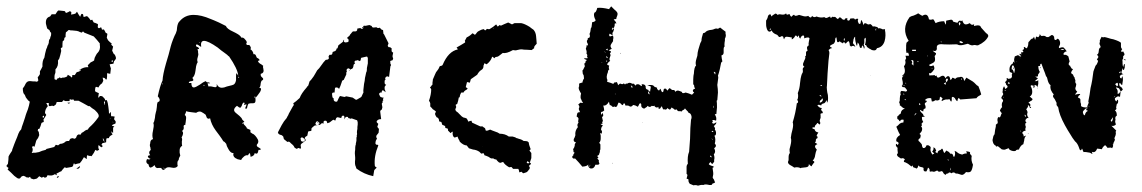

<svg xmlns="http://www.w3.org/2000/svg" viewBox="-20 -545 3606 606"><path d="M0 -21 2 -24 5 -28Q5 -29 5.5 -32Q6 -35 6.5 -40.5Q7 -46 7 -51L9 -55L12 -60L18 -69L19 -74L21 -79L25 -90L29 -100L34 -112Q36 -117 38 -123Q41 -131 47 -137Q48 -143 53 -156L56 -165L59 -174L61 -181L63 -187Q63 -188 68 -200Q72 -212 74 -224L69 -228L65 -233Q61 -237 59 -244Q59 -245 58 -246Q52 -250 52 -266L57 -273L61 -281Q66 -290 76 -289L85 -288H91L97 -287L99 -289L101 -291L100 -296L99 -301L103 -306L106 -311V-320L110 -327L114 -335Q113 -353 120 -363Q122 -376 126 -390L128 -394L129 -397Q129 -400 132 -404L134 -410Q134 -420 138 -423L139 -428L141 -433Q142 -439 141 -443H139Q138 -446 136 -450L133 -452L129 -455L127 -462L125 -470Q123 -489 138 -493L141 -497L143 -500H155Q162 -512 165 -512L175 -511L184 -510L186 -508L188 -504Q195 -506 201 -510L203 -508L205 -507V-503L204 -499Q213 -500 218 -502Q221 -505 223 -508Q225 -504 228.5 -498.5Q232 -493 233 -492L235 -497L237 -501H240L242 -500L243 -496V-493Q245 -491 246 -492H248Q249 -493 251 -493.5Q253 -494 255 -494L261 -488L266 -481L268 -482Q270 -482 271 -483L273 -479L276 -474Q277 -474 281 -472.5Q285 -471 289 -469V-463Q287 -458 292 -456Q294 -456 295 -457L297 -458L299 -459Q300 -458 302 -451Q303 -452 308 -452L311 -447L314 -441L317 -440L319 -438L318 -432L317 -426L319 -422L321 -418L326 -413L333 -407Q331 -405 331 -404L334 -401L337 -398Q335 -388 334 -385Q336 -380 339 -375Q341 -373 342 -373Q348 -362 345 -358L343 -356L342 -354L340 -352L339 -348L338 -344L332 -343L326 -342L328 -335L330 -329Q330 -328 328 -312L323 -313L318 -314V-304L317 -295Q315 -293 313 -295L312 -297L311 -298Q310 -298 309 -299Q306 -300 304 -300L305 -295L306 -290L304 -286L302 -282Q294 -277 291 -269L287 -270L283 -271Q280 -270 280 -257Q284 -254 292 -251L291 -245L290 -238L292 -237L294 -240L295 -242H299L303 -241L306 -238L309 -235Q312 -232 312 -228L314 -229H317Q321 -220 322 -208Q324 -194 324 -187Q326 -186 328 -189V-191H330Q330 -181 331 -178H336L342 -177L340 -169L342 -166L345 -162V-156L342 -154L339 -153Q335 -152 333 -148L337 -147L341 -146L337 -142V-125L331 -131L332 -128V-125L334 -123L335 -120L331 -118L328 -116Q324 -113 324 -109H320L316 -108Q315 -105 315 -96L303 -93Q302 -90 300 -88Q304 -84 305 -84L302 -82L300 -80L296 -83L294 -85L291 -87Q289 -77 293 -73Q290 -70 286 -69Q284 -71 281 -72Q278 -64 269 -52L265 -53H262Q261 -52 259 -54L257 -55L256 -56Q256 -55 255 -53Q254 -52 254 -51V-43L249 -46L245 -49Q237 -35 232 -30Q221 -28 216 -26L215 -28L214 -30L213 -29Q212 -28 212 -27L211 -23Q210 -19 206 -18Q202 -17 189 -15Q188 -15 187 -16Q186 -16 184 -17Q178 -11 173 -4Q170 -4 166 -1L162 1L158 3L159 5V8L156 6L152 5Q146 11 130 8L127 14Q126 14 124 15L122 16Q119 15 117 13L115 14L112 16L109 14Q106 13 104 11L100 15Q99 16 97 18L95 19L91 20L86 21L77 18L76 15L75 13L69 16L67 15H64Q63 15 62 16Q63 15 64 15Q62 13 55 10Q52 10 48 12L43 18Q38 20 33 16L29 13L25 10L15 0L4 -10L6 -13L7 -15L4 -17Q2 -19 0 -21ZM80 -62 86 -63H92L103 -65L108 -67L113 -69Q121 -71 124 -72L126 -74L127 -75Q140 -78 151 -81L154 -85L156 -88Q158 -88 161 -87Q162 -86 163 -86L167 -89L170 -91Q180 -91 188 -99L193 -100H198L200 -104L202 -107L205 -108L208 -109L216 -107Q218 -108 220 -110L222 -115Q223 -119 229 -121Q231 -121 233 -119L239 -127H241L245 -130L249 -133L253 -135L257 -136Q259 -138 260 -141Q262 -142 262 -143Q277 -156 289 -173Q293 -177 291 -183Q288 -190 279 -198L270 -204L263 -210H259L243 -219L228 -227H214L212 -231H209L207 -230Q201 -232 200 -232V-229L199 -226H186Q183 -227 181 -229L178 -226L177 -225Q176 -224 176 -223H159Q157 -216 156 -215L152 -212L149 -210Q146 -212 142 -211L138 -210Q135 -210 134 -211V-220H126L129 -214L130 -212L131 -210Q122 -200 122 -188Q125 -185 126 -182L117 -167L118 -164V-160L115 -159L111 -157L108 -147L104 -138H100V-136L99 -133Q101 -132 103 -126V-122L104 -119Q101 -109 96 -104L94 -100L93 -96L91 -89L89 -82Q87 -82 85 -84Q84 -84 83 -83Q82 -82 81 -81Q86 -72 80 -62ZM152 -304V-295L155 -294L157 -292L160 -295L162 -298H165L168 -301L170 -300L172 -298L177 -300H182Q190 -302 192 -304L193 -307L194 -309L201 -305L207 -300L208 -304V-308H216L222 -317L225 -318L229 -319Q234 -321 235 -324L234 -325H232Q245 -334 259 -333L257 -339L262 -344L266 -348L272 -351L277 -354L278 -359L279 -363L283 -371Q284 -373 286 -376Q288 -378 288 -378Q298 -388 295 -404V-408Q292 -412 285.5 -419.5Q279 -427 276 -430L246 -442L244 -444L242 -446L238 -442L232 -444L228 -446Q222 -448 218 -448L208 -449H203L200 -450H196L192 -446L188 -443L187 -435V-428Q186 -428 185 -427Q184 -426 183 -425V-422L182 -418Q181 -417 178 -415Q177 -410 177 -396Q173 -394 172 -393Q172 -389 173 -387V-383Q171 -373 167 -360L165 -357L163 -354Q165 -336 155 -326V-319Q155 -314 154 -313Q152 -309 152 -304ZM221 -13 227 -17 232 -21V-17L228 -13Q225 -12 221 -13ZM310 -217 309 -216 311 -214Q312 -221 311 -227L308 -221L309 -219ZM310 -97Q309 -103 305 -109Q303 -104 310 -97ZM116 -173Q121 -176 118 -180Q112 -178 116 -173ZM159 16 161 13 163 10 166 13Q162 17 159 16ZM193 -221H202Q196 -215 193 -221ZM336 -349V-355Q333 -354 331 -352Q332 -351 336 -349ZM339 -158Q337 -159 335 -161Q335 -159 339 -158ZM231 -325H232Q232 -322 229 -324ZM328 -171 326 -169Q330 -169 328 -171ZM182 -21Z M444 -43Q452 -40 455 -44Q449 -45 447 -50Q446 -52 448 -53.5Q450 -55 454 -55Q447 -65 456 -72Q455 -74 455 -77Q455 -80 454 -81Q452 -87 454 -92Q454 -104 463 -106Q459 -116 463 -133L465 -145Q466 -151 464 -157Q467 -160 469 -173L470 -182L472 -191Q474 -197 474 -200L475 -207Q475 -217 478 -223Q485 -224 484 -231L482 -236L478 -241Q485 -274 493 -291Q494 -310 504 -345L512 -372L519 -399L522 -409L526 -420Q531 -433 535 -440L538 -449L539 -459Q541 -473 547 -478Q564 -498 591 -498Q615 -498 645 -485L655 -481Q665 -477 671 -474L683 -468L693 -463Q696 -454 716 -445L724 -441L731 -437Q739 -432 742 -426Q748 -428 754 -420Q762 -412 757 -407Q758 -403 761 -403H767L769 -400L771 -397Q773 -392 770 -390Q779 -384 780 -374Q786 -375 788 -369L790 -364L793 -361V-362L797 -359L800 -355L797 -354L794 -352Q796 -347 801 -344L806 -341L811 -337Q809 -334 811 -329L812 -322Q812 -314 803 -312Q802 -308 804 -304L806 -302L808 -300Q813 -296 809 -292Q805 -292 803 -283L802 -275Q801 -270 798 -268Q808 -268 801 -255Q799 -252 793 -244L789 -239L786 -236Q788 -222 783 -220Q782 -219 775 -219H771L765 -218Q763 -217 761 -210L760 -205Q759 -204 757 -201Q753 -202 755 -207L757 -211L758 -216Q750 -213 750 -214L751 -216L752 -218Q752 -220 750 -222Q747 -220 745 -217L743 -211Q740 -205 738 -205Q735 -205 728 -211Q712 -199 724 -189L730 -184L736 -179Q743 -173 745 -167Q752 -161 751 -160L749 -159L747 -158L744 -156Q745 -154 746 -155L748 -156L749 -155Q749 -153 751 -151L754 -148Q759 -143 759 -140L763 -138L768 -136Q772 -135 770 -128Q772 -126 776 -123.5Q780 -121 781 -121Q786 -117 790 -111Q800 -98 791 -89Q789 -84 794 -81L799 -78L803 -75Q803 -72 801 -72H796Q794 -63 793 -62Q790 -58 784 -62Q783 -53 771 -50L770 -56L769 -61Q767 -62 765 -59L764 -57Q764 -55 762 -55Q755 -56 749 -50L744 -45L741 -40L732 -42Q730 -42 727 -44Q724 -46 723 -46Q714 -52 717 -62Q707 -61 699 -78L696 -84L694 -91Q689 -98 685 -99Q681 -106 673 -117L661 -133Q647 -152 643 -172Q638 -168 633 -173Q631 -177 629 -183L622 -188L615 -192Q608 -195 599 -189L591 -190L583 -191Q574 -192 567 -194Q568 -191 563 -182Q569 -179 567 -168L566 -159Q565 -156 565 -151Q558 -151 560 -143V-140L559 -137Q558 -133 554 -132Q562 -126 553 -111Q556 -107 554 -99V-93Q554 -88 555 -85Q547 -80 547 -71V-63L549 -54Q544 -46 544 -40Q540 -37 540 -31V-26L541 -21Q535 -13 522 -16L516 -17H511Q506 -17 501 -12Q498 -8 494 -9Q490 -11 489 -15H481Q477 -14 475 -15Q470 -16 468 -24Q462 -18 456 -16Q450 -16 449 -26Q438 -31 444 -43ZM586 -289H583L580 -288Q576 -287 576 -283H584Q584 -269 592 -269Q597 -269 611 -278L621 -285Q623 -286 626 -287.5Q629 -289 630 -289Q631 -285 636 -285H640L643 -282H635Q637 -276 638 -272Q642 -273 648 -272L652 -271L657 -270Q661 -269 663 -271Q665 -273 664 -280Q669 -268 680 -268Q687 -268 696 -272L704 -274L712 -276Q723 -278 725 -292V-304Q725 -311 726 -314L729 -311L730 -309L732 -306Q730 -328 703 -367L701 -368Q699 -370 697 -372L693 -375L689 -378Q686 -380 678 -386Q670 -392 667 -395Q637 -416 624 -416Q612 -416 615 -397L613 -398L610 -400L604 -404Q600 -405 599 -404Q598 -403 599 -399L602 -397L605 -396Q609 -393 608 -390Q605 -391 604 -390.5Q603 -390 604 -388L605 -383Q606 -380 605 -379Q606 -377 606 -372L604 -364Q601 -355 604 -349Q601 -345 599 -336L598 -329L597 -322Q595 -305 587 -299Q594 -291 586 -289ZM498 -14 501 -12Q500 -16 493 -15Q495 -14 498 -14ZM625 -277H622V-275H625L626 -276ZM735 -301 734 -302 732 -303V-302L731 -300Q735 -300 735 -301ZM493 -282 492 -281 491 -279Q495 -279 493 -282ZM786 -236V-240Q783 -240 782 -239Q783 -238 784 -237Q785 -236 786 -236ZM607 -413 609 -411 610 -410Q610 -412 611 -412Q608 -412 607 -413ZM608 -389Z M857 -126Q858 -127 858 -129Q860 -133 869 -150Q877 -164 882 -169Q885 -172 886 -175Q886 -176 887.5 -178Q889 -180 890 -182Q891 -184 891 -185Q892 -186 892 -187L897 -196L902 -205L906 -212H907V-217L905 -219Q906 -219 915 -226Q917 -228 920 -230.5Q923 -233 924 -234L926 -236Q931 -250 948 -269L949 -271Q951 -273 953 -275L957 -288Q961 -291 970 -304Q973 -309 976.5 -315Q980 -321 981 -323Q987 -328 995 -340Q1001 -349 1008 -356L1014 -357Q1015 -357 1017 -359L1018 -361V-362L1017 -367L1020 -372H1024Q1028 -372 1029 -376L1030 -381L1038 -384L1041 -387Q1043 -388 1041 -390V-391Q1045 -391 1046 -395L1048 -402L1061 -412L1063 -414L1064 -419H1067Q1066 -419 1066 -418Q1064 -416 1066 -413Q1068 -411 1071 -411L1077 -412Q1078 -412 1080 -414Q1081 -417 1080 -418V-420L1079 -422Q1077 -424 1075 -425L1078 -428Q1084 -432 1085 -436L1087 -438Q1089 -441 1091 -443L1094 -446H1102Q1104 -446 1105 -447L1107 -449L1108 -455L1115 -456Q1116 -457 1117 -457Q1119 -454 1122 -454Q1126 -454 1127 -458V-459Q1127 -462 1126 -463L1132 -464H1133Q1135 -462 1136 -464L1146 -466L1153 -463L1154 -461Q1155 -458 1159 -458L1168 -459L1171 -457Q1174 -456 1177 -457L1178 -458L1184 -452Q1184 -451 1186 -451L1189 -450L1190 -441V-439Q1193 -436 1193 -435Q1199 -424 1206 -409V-407L1204 -402V-400L1205 -398L1207 -396H1212Q1213 -393 1216 -393V-384Q1216 -382 1219 -380L1221 -379L1219 -369V-366L1221 -360L1219 -355L1216 -354Q1210 -353 1212 -349V-345L1213 -342L1214 -341V-339L1213 -337Q1212 -336 1212 -334L1208 -302L1206 -303L1203 -304Q1200 -304 1198 -302Q1195 -299 1196 -296L1197 -294L1195 -292Q1194 -291 1194 -289V-283Q1194 -280 1197 -278H1199Q1198 -277 1196 -274L1194 -271V-266Q1194 -262 1195 -261L1196 -259V-257L1197 -256V-254L1192 -258Q1189 -261 1186 -259Q1184 -253 1184 -253L1185 -252L1182 -253H1180L1178 -251Q1175 -248 1177 -247Q1179 -241 1181 -239L1184 -238L1187 -237H1191L1190 -235Q1189 -234 1189 -230L1190 -228Q1186 -227 1188 -223V-222L1187 -221Q1185 -219 1185 -217L1187 -206L1186 -204V-202Q1185 -198 1183 -198Q1180 -196 1180 -193L1183 -169Q1175 -169 1171 -165Q1167 -161 1170 -158L1174 -154L1172 -148Q1170 -145 1172 -143L1176 -138L1175 -126L1168 -117Q1167 -114 1168 -111L1170 -107Q1165 -102 1165 -92Q1165 -91 1167 -89Q1168 -88 1170 -88H1173L1174 -86Q1160 -52 1163 -22Q1163 -20 1166 -18L1169 -16L1162 -9Q1162 -8 1161 -7L1158 11Q1129 5 1105 -13L1103 -19Q1099 -26 1101 -42V-48Q1099 -62 1101 -72Q1101 -82 1102 -86L1103 -88V-91Q1105 -99 1105 -101V-111Q1107 -113 1106 -118L1107 -121V-123Q1106 -127 1107 -133L1108 -138V-144L1109 -152V-159Q1109 -161 1108 -162Q1108 -166 1105 -166L1091 -171H1088L1086 -170L1084 -171L1082 -172H1080L1079 -173Q1079 -176 1077 -176Q1074 -177 1073 -176Q1068 -174 1068 -169H1067V-175Q1067 -180 1063 -180Q1061 -180 1060 -179Q1058 -177 1058 -176L1057 -172Q1056 -173 1054 -173L1046 -175Q1043 -175 1041 -172L1038 -164L1035 -166Q1033 -168 1030 -166L1021 -159Q1020 -159 1019 -158L1013 -156L1012 -160Q1011 -164 1007 -164H1005Q1004 -164 1002 -162Q1001 -161 1001 -159L1002 -155L999 -156H996L994 -155L990 -151L982 -150L974 -149Q973 -149 972 -148L965 -142L964 -141L963 -139V-133Q961 -131 957 -131Q952 -131 952 -127L950 -117L944 -113Q943 -112 943 -112Q943 -110 942 -110Q942 -108 943 -107L945 -103L944 -101Q944 -100 943 -100L931 -91Q929 -89 929 -86L930 -79L928 -75L925 -77Q922 -79 920 -77L916 -75L915 -76Q912 -77 909 -80Q908 -85 899 -92L895 -96Q893 -98 891 -98L887 -97L876 -106L874 -114L872 -116Q869 -119 867 -119Q860 -120 857 -126ZM1036 -253H1033Q1028 -253 1028 -248L1029 -240Q1029 -238 1030 -237L1034 -233L1033 -232Q1033 -225 1040 -224H1041Q1045 -224 1045 -227Q1047 -229 1047 -231L1050 -237Q1052 -241 1053 -242L1067 -239Q1069 -239 1070 -240L1073 -241L1093 -237L1102 -231Q1104 -229 1107 -231L1119 -238L1121 -240L1126 -251Q1127 -251 1127 -253Q1126 -258 1128 -271L1129 -280L1131 -290L1132 -299L1134 -308L1135 -313L1136 -317Q1137 -318 1137.5 -321Q1138 -324 1138 -326V-330L1139 -335L1140 -340L1141 -345V-362L1139 -366Q1136 -367 1135 -366L1122 -363Q1119 -363 1119 -359L1118 -354L1113 -352Q1113 -354 1110 -355H1108L1106 -354H1103Q1102 -354 1101 -353L1099 -351V-348L1100 -346L1101 -345L1098 -343Q1096 -341 1096 -340Q1095 -327 1088 -327L1087 -326L1085 -325Q1085 -327 1084 -327L1083 -328Q1082 -328 1081 -329Q1080 -330 1079 -329L1076 -328Q1073 -325 1074 -322Q1075 -321 1075 -320L1073 -316V-310L1065 -293L1061 -291Q1059 -289 1059 -287Q1054 -271 1050 -264Q1048 -269 1041 -269Q1037 -269 1037 -264ZM931 -111 929 -109Q928 -108 929 -107Q929 -98 935 -98H938Q942 -99 942 -102V-105L941 -107L936 -110Q935 -112 931 -111ZM982 -150 984 -151H985L988 -154Q988 -158 987 -159L985 -160L983 -162H981Q979 -162 977 -159V-158L976 -156Q975 -154 976 -153L978 -151Q979 -150 982 -150ZM984 -158Q985 -158 985 -157V-155L981 -159Q984 -159 984 -158ZM1124 -456 1123 -459 1127 -460 1126 -458Q1125 -456 1124 -456ZM1082 -321 1081 -323 1083 -324Q1083 -322 1082 -321ZM1076 -168V-169L1077 -170Q1077 -168 1076 -168Z M1338 -209V-219Q1337 -223 1334 -227Q1341 -247 1341 -263Q1340 -266 1337 -269L1341 -273L1342 -275L1345 -278V-284L1346 -291Q1346 -295 1347 -296L1350 -303L1353 -310Q1356 -318 1360 -322Q1364 -326 1368 -336L1375 -338L1377 -340Q1395 -383 1425 -389Q1424 -392 1421 -395L1435 -403L1448 -411V-414L1447 -416Q1450 -422 1453 -427Q1464 -432 1471 -440L1475 -438L1479 -435L1482 -438L1485 -442Q1487 -445 1491 -447L1499 -451Q1505 -453 1507 -453L1509 -451L1511 -449L1513 -450Q1515 -452 1517 -454L1521 -453H1525L1536 -460L1546 -468L1548 -465L1551 -461Q1554 -464 1557 -466L1561 -464L1572 -469L1584 -474L1596 -468L1600 -470L1604 -472H1625Q1636 -470 1652 -460L1657 -456Q1658 -455 1660.5 -453.5Q1663 -452 1664 -451Q1671 -443 1672 -431L1673 -420L1674 -407Q1667 -400 1666 -397V-393L1658 -387L1643 -388Q1632 -388 1629 -389Q1622 -390 1612 -387Q1607 -385 1599 -387Q1578 -375 1567 -378Q1560 -373 1554 -368L1550 -366L1544 -365L1540 -361L1537 -364L1535 -366Q1534 -365 1533 -365Q1529 -352 1516 -342L1512 -344L1508 -345Q1508 -343 1507.5 -341Q1507 -339 1506 -338V-336Q1506 -328 1499 -324Q1492 -320 1486 -309L1476 -302L1466 -295Q1465 -292 1463 -284L1459 -285L1454 -286L1453 -282L1452 -278L1451 -274L1450 -270L1456 -266L1454 -263L1451 -261Q1445 -258 1443 -253H1436Q1431 -245 1431 -238Q1429 -238 1428 -237L1426 -227L1423 -217L1421 -216L1418 -214L1419 -211L1420 -207Q1418 -204 1417 -198L1418 -197L1419 -195L1422 -192Q1426 -190 1427 -188L1432 -183Q1438 -176 1443 -174L1448 -173L1453 -171L1456 -166L1458 -161L1463 -163L1468 -164L1470 -158L1483 -152L1496 -146H1503Q1504 -145 1506 -143.5Q1508 -142 1510 -141L1511 -140L1512 -137L1513 -133H1515L1516 -132L1522 -134L1527 -136L1534 -133L1542 -130Q1552 -127 1557 -123Q1574 -123 1586 -114H1598Q1607 -112 1610 -109H1612L1614 -108L1624 -105Q1627 -104 1633 -100Q1641 -100 1644 -99L1646 -98Q1648 -96 1649 -95Q1649 -91 1651 -85L1655 -74L1651 -70L1654 -66L1657 -62V-46L1652 -31H1654L1655 -30Q1657 -27 1653 -25L1651 -23L1649 -21L1651 -19L1652 -17Q1653 -13 1649 -9L1646 -5L1643 -2L1638 0L1631 2L1628 -1L1626 -3L1623 -2L1619 -1L1618 -7L1616 -12H1599L1598 -14Q1596 -16 1594 -18L1587 -17Q1573 -25 1568 -34L1559 -31Q1554 -32 1552 -35L1549 -38L1546 -42Q1545 -41 1540 -43L1537 -45H1534Q1533 -44 1528 -46L1522 -50L1515 -53L1509 -55L1507 -61H1503L1499 -60L1493 -66Q1484 -72 1473 -73Q1471 -74 1460 -77Q1458 -79 1457 -81L1453 -86Q1443 -86 1431 -98Q1431 -100 1429.5 -102Q1428 -104 1426.5 -107.5Q1425 -111 1424 -114Q1418 -111 1414 -111Q1407 -116 1409 -129Q1408 -130 1405 -128L1404 -126L1402 -125L1394 -133Q1394 -138 1393 -139L1390 -140L1386 -141Q1385 -142 1385 -147Q1382 -149 1376 -151L1373 -160L1369 -161L1366 -162Q1366 -173 1358 -175Q1356 -178 1354 -182L1353 -186Q1354 -189 1356 -193L1351 -197L1345 -201L1344 -203L1342 -205ZM1645 -37 1644 -34 1642 -31Q1648 -28 1651 -31ZM1537 -457 1538 -455Q1539 -455 1539 -456Q1538 -457 1537 -457Z M1790 -55Q1788 -57 1794 -63Q1789 -64 1790 -70Q1788 -73 1790 -76L1792 -79L1793 -82L1794 -85V-89Q1796 -94 1798 -96Q1789 -97 1791 -106L1794 -112L1796 -118Q1794 -132 1804 -144Q1800 -151 1806 -158Q1804 -162 1805 -164L1806 -170Q1805 -175 1800 -177L1801 -183L1802 -187Q1803 -191 1811 -191Q1809 -194 1807 -200V-203L1808 -205Q1810 -210 1805 -215Q1812 -222 1814 -221L1816 -220Q1819 -220 1820 -221Q1820 -222 1819 -223L1817 -225Q1815 -226 1816 -229Q1810 -234 1814 -250L1811 -255L1808 -261Q1805 -268 1808 -273Q1807 -280 1809 -282L1813 -283L1819 -285Q1818 -287 1820 -291L1821 -294L1823 -296V-301L1822 -308Q1820 -310 1819 -314V-318L1818 -322Q1820 -323 1822 -328L1824 -332L1826 -336L1825 -340L1824 -344L1825 -345Q1826 -346 1827 -346L1828 -349Q1828 -353 1831 -353Q1832 -357 1829 -357L1826 -358L1823 -361H1834Q1836 -362 1834 -364L1833 -366V-367Q1835 -372 1831 -376Q1833 -382 1829 -391Q1832 -398 1831 -402H1836L1835 -407L1833 -411Q1831 -418 1835 -419Q1833 -425 1840 -426Q1842 -428 1842 -433L1841 -436V-439L1843 -444L1844 -450Q1844 -456 1847 -459L1848 -467L1849 -475Q1858 -476 1860 -481Q1852 -496 1856 -505Q1860 -506 1862 -511L1864 -516L1865 -520Q1879 -522 1903 -516L1904 -519L1906 -521Q1907 -523 1909 -525L1914 -520L1919 -515Q1928 -508 1929 -503Q1930 -501 1928 -495L1926 -490L1925 -485Q1919 -485 1917 -483Q1926 -475 1925 -470L1923 -471L1921 -472L1920 -468V-464Q1918 -457 1917 -456Q1919 -453 1916 -446L1913 -441Q1913 -437 1914 -435Q1911 -434 1909 -436L1907 -437L1905 -439Q1903 -437 1903 -436V-432Q1905 -428 1913 -433Q1916 -432 1916 -425L1915 -420V-415L1911 -409L1908 -404Q1905 -398 1911 -391Q1904 -388 1901 -386Q1907 -384 1908 -383Q1909 -380 1905 -376Q1907 -374 1907 -370L1905 -364Q1902 -356 1906 -353L1901 -349L1897 -344Q1894 -340 1903 -338Q1900 -332 1903 -326Q1898 -322 1899 -318Q1892 -302 1897 -293V-291L1896 -287Q1910 -283 1916 -280Q1917 -284 1920 -285H1923L1927 -286Q1928 -284 1929.5 -280.5Q1931 -277 1931 -276Q1933 -278 1935 -280L1937 -281Q1940 -281 1941 -280Q1945 -278 1949 -282L1953 -278Q1954 -282 1960 -281Q1965 -285 1971 -283L1975 -281Q1978 -280 1981 -281L1982 -279L1984 -277Q1986 -275 1987 -275Q1987 -278 1990 -279H1995L1998 -278L2000 -276L2006 -273V-276L2005 -279Q2016 -280 2018 -272V-268L2019 -265Q2020 -263 2027 -261Q2025 -258 2032 -256Q2032 -258 2032.5 -261Q2033 -264 2033.5 -266Q2034 -268 2034 -269.5Q2034 -271 2034 -272L2029 -274L2023 -276Q2037 -278 2042 -275L2044 -273L2046 -271Q2048 -270 2054 -268Q2052 -264 2060 -259L2062 -262L2064 -265L2066 -262L2067 -259Q2068 -255 2072 -254Q2074 -256 2074 -258L2075 -263Q2075 -266 2082 -265Q2086 -258 2088 -260L2090 -264Q2092 -266 2094 -267Q2099 -262 2102 -261H2106Q2110 -261 2111 -255Q2116 -260 2121 -259L2127 -257L2132 -255Q2133 -248 2144 -253L2154 -250L2164 -246L2171 -253Q2166 -256 2167 -260Q2168 -264 2174 -265L2172 -269Q2171 -271 2171 -274Q2171 -276 2170 -277L2168 -279V-294Q2168 -297 2168.5 -303Q2169 -309 2170 -312Q2171 -334 2177 -338Q2174 -346 2178 -359L2181 -369L2182 -379L2184 -388L2187 -398Q2190 -410 2194 -416Q2194 -425 2199 -440Q2200 -440 2202 -441Q2204 -442 2205 -442Q2211 -450 2227 -451L2231 -452L2236 -454Q2241 -456 2246 -454Q2248 -455 2250 -456.5Q2252 -458 2253 -458L2262 -451L2270 -445V-439L2271 -434Q2271 -428 2268 -423V-417L2267 -411Q2266 -404 2267 -398Q2264 -396 2264 -391V-382Q2265 -372 2257 -370Q2258 -359 2260 -351Q2259 -351 2256 -347L2254 -337L2252 -327Q2249 -314 2246 -306Q2248 -300 2246 -292L2245 -284L2244 -277Q2246 -263 2246 -253L2245 -241L2244 -229L2242 -227Q2243 -221 2243 -206L2242 -196L2241 -185H2239L2236 -184Q2243 -174 2240 -164Q2231 -168 2228 -165Q2232 -160 2227 -158Q2230 -154 2234 -155L2237 -157L2241 -159Q2242 -155 2233 -147Q2239 -139 2236 -136Q2240 -132 2240 -125Q2240 -117 2235 -117Q2240 -105 2236 -92Q2244 -84 2234 -77Q2237 -72 2237 -68Q2237 -62 2233 -58Q2235 -52 2235 -46L2234 -40V-34L2232 -32Q2230 -29 2228 -27Q2223 -32 2222 -34L2220 -31L2217 -27Q2219 -24 2225 -22L2229 -21L2234 -18Q2229 -16 2229 -15L2230 -8L2231 -1Q2232 4 2230 12Q2228 16 2233 21L2235 26L2237 31L2233 33L2228 35Q2228 39 2223 39H2219L2215 38Q2204 36 2200 39Q2196 38 2191 39L2183 41Q2176 38 2169 40Q2165 38 2157 35Q2154 31 2153 27V22Q2153 20 2147 19L2148 15L2149 11Q2151 6 2147 4V-18Q2147 -24 2151 -28Q2149 -52 2155 -66Q2159 -110 2159 -141Q2159 -143 2161 -167Q2164 -174 2162 -180Q2160 -188 2153 -189Q2153 -191 2151 -193L2148 -196Q2143 -201 2142 -203Q2142 -202 2141 -202L2140 -200L2137 -198Q2133 -197 2132 -193Q2130 -194 2126 -194H2122Q2119 -194 2115 -200Q2113 -200 2111 -198L2108 -200L2106 -202Q2103 -203 2100 -206Q2096 -199 2094 -199Q2093 -199 2086 -204Q2085 -200 2081 -199L2077 -200H2073Q2072 -202 2070.5 -205.5Q2069 -209 2069 -210L2065 -205Q2064 -202 2062 -202Q2058 -199 2058 -208Q2055 -205 2051 -206Q2046 -208 2045 -212Q2044 -209 2037 -211Q2031 -204 2024 -211Q2022 -207 2019 -206L2016 -204L2013 -202Q2004 -205 2004 -211V-215Q2004 -217 2002 -219Q1998 -219 1997 -215L1995 -211L1993 -208Q1985 -213 1981 -213Q1978 -215 1976 -211Q1970 -206 1965 -211L1960 -212H1954L1953 -214V-216Q1953 -218 1949 -219Q1946 -213 1945 -213L1943 -214L1940 -217Q1937 -221 1932 -221Q1932 -220 1930 -216L1928 -211Q1925 -205 1919 -209Q1915 -206 1912 -209L1909 -212Q1908 -213 1905 -213Q1904 -214 1902 -224Q1894 -210 1884 -212L1886 -204L1887 -196Q1886 -196 1885 -195Q1884 -194 1883 -193L1879 -192Q1875 -191 1878 -182Q1880 -186 1881 -189Q1884 -184 1884 -182Q1884 -177 1880 -176Q1882 -166 1883 -163Q1879 -159 1882 -154H1876Q1876 -152 1879 -151L1881 -150L1883 -148Q1878 -146 1877 -136Q1879 -132 1880 -131Q1880 -126 1879 -123L1877 -124L1874 -125L1876 -117V-108Q1876 -99 1871 -94Q1876 -90 1875 -86V-74L1874 -71Q1872 -68 1874 -66L1872 -62L1871 -58Q1870 -55 1865 -53Q1867 -49 1869 -47L1865 -45Q1872 -38 1870 -37V-34Q1870 -33 1872 -29Q1871 -25 1866 -25H1859Q1857 -17 1851 -14Q1842 -11 1838 -18Q1838 -18 1837 -20Q1836 -23 1836 -25Q1832 -20 1818 -19L1807 -32L1795 -45Q1790 -43 1787 -47Q1784 -51 1790 -55ZM1911 -453Q1911 -452 1912 -451Q1913 -451 1914 -452Q1915 -453 1917 -456L1916 -457L1914 -458Q1912 -454 1911 -453ZM2030 -247Q2031 -248 2029 -252L2028 -255L2027 -257Q2023 -250 2030 -247ZM1894 -367Q1893 -368 1893 -367Q1893 -365 1894 -364L1897 -361Q1898 -362 1898 -363L1897 -365Q1895 -367 1894 -367ZM2237 -318H2232L2234 -316L2235 -314Q2235 -312 2237 -310Q2238 -311 2238 -314ZM1977 -270 1975 -273Q1973 -275 1971 -275Q1973 -271 1974 -268Q1975 -268 1977 -270ZM2222 -55V-52L2221 -50Q2226 -48 2227 -49ZM2232 -130Q2228 -134 2226 -130Q2229 -127 2232 -130ZM1892 -388 1898 -386V-389L1897 -392L1895 -390Q1893 -389 1892 -388ZM2233 -205Q2232 -206 2232 -212Q2229 -205 2233 -205ZM1896 -349V-356Q1892 -350 1896 -349ZM1838 -18Q1843 -20 1843 -25Q1841 -21 1838 -18ZM2231 -105 2225 -108Q2228 -104 2231 -105ZM1889 -382V-383Q1888 -382 1888 -381Q1889 -381 1891 -379Q1892 -380 1890 -381ZM1880 -349 1879 -348V-347Q1882 -347 1880 -349ZM1940 -376V-378Q1937 -378 1939 -376Q1940 -375 1940 -376ZM1839 -24Q1840 -25 1838 -25Q1837 -24 1839 -24ZM2007 -158 2009 -160Q2007 -160 2007 -158ZM1923 -249H1921V-248Q1923 -246 1923 -249ZM1912 -31V-29Q1912 -28 1913 -29V-30Q1913 -31 1912 -31ZM1502 -83V-82Q1503 -83 1502 -83Z M2409 -445Q2402 -445 2399 -459Q2398 -462 2398 -470V-480Q2399 -481 2401 -485L2403 -490Q2404 -497 2408 -499Q2412 -501 2413 -498L2414 -495L2415 -493L2419 -497L2424 -500Q2429 -505 2434 -498Q2438 -500 2441 -500L2448 -499Q2457 -498 2461 -503Q2463 -497 2466 -499L2469 -500H2473Q2473 -495 2478 -492Q2485 -500 2487 -498L2488 -496L2491 -495Q2495 -495 2502 -498L2509 -496L2516 -494Q2524 -492 2531 -495Q2533 -492 2537 -490Q2541 -489 2543 -495Q2549 -488 2557 -493L2563 -491L2569 -490Q2574 -489 2582 -491Q2586 -487 2591 -489L2595 -491Q2599 -493 2600 -493L2602 -488L2603 -489L2605 -490L2607 -492Q2608 -493 2612 -491Q2615 -493 2618 -490L2621 -487L2624 -485Q2625 -485 2626 -486Q2628 -488 2629 -490Q2633 -490 2634 -489L2638 -485Q2641 -482 2646 -483Q2647 -489 2655 -487Q2654 -485 2654 -482Q2656 -480 2657 -480Q2660 -480 2661 -481Q2663 -483 2663 -486L2669 -487H2676Q2677 -483 2681 -484L2684 -486Q2688 -486 2689 -485Q2686 -480 2689 -474Q2691 -467 2696 -471L2697 -477Q2697 -480 2699 -482Q2703 -474 2703 -474L2705 -465Q2707 -474 2714 -471L2717 -469L2720 -468Q2722 -467 2726 -469Q2728 -469 2730 -467L2733 -464Q2734 -460 2739 -462L2743 -461L2747 -460Q2751 -459 2752 -455Q2755 -458 2767 -452Q2768 -453 2772 -453Q2775 -453 2773 -451Q2777 -433 2772 -415Q2766 -396 2748 -393Q2745 -385 2738 -386L2732 -387L2727 -390L2723 -392L2719 -395Q2716 -396 2714 -402L2712 -403H2710Q2714 -417 2712 -426Q2707 -424 2708 -417V-410Q2708 -408 2706 -404Q2711 -395 2707 -391Q2707 -392 2705.5 -396Q2704 -400 2703 -402Q2701 -400 2700 -398V-396L2699 -394Q2694 -392 2693 -399L2691 -406Q2690 -408 2687 -411Q2687 -410 2685 -400Q2682 -404 2680 -415L2679 -422V-429Q2676 -428 2674 -421L2673 -415L2672 -409L2674 -406L2677 -403Q2680 -398 2679 -397Q2674 -403 2666 -398L2662 -402V-406L2661 -410Q2659 -419 2654 -412V-413Q2648 -403 2645 -412Q2644 -413 2642 -411L2641 -409L2640 -408L2638 -410L2635 -411Q2632 -412 2631 -415Q2624 -409 2622 -414L2621 -420L2620 -427Q2616 -427 2616 -418Q2616 -413 2614 -411Q2613 -407 2607 -405Q2593 -399 2606 -394Q2604 -392 2603 -392H2601L2600 -391Q2597 -388 2595 -387Q2599 -382 2597 -371L2596 -362L2595 -354Q2594 -340 2592 -313L2591 -293L2590 -274Q2589 -271 2590 -262L2591 -254L2593 -245Q2595 -224 2590 -221Q2590 -228 2589 -229Q2586 -223 2583 -220Q2579 -218 2577 -218Q2572 -216 2572 -212Q2565 -215 2563 -214Q2559 -214 2561 -211L2565 -207Q2569 -204 2574 -204Q2571 -199 2572 -198L2573 -196L2575 -194Q2579 -190 2575 -187Q2572 -188 2570.5 -186.5Q2569 -185 2570 -181V-173Q2569 -171 2568 -167.5Q2567 -164 2567 -163Q2571 -156 2567 -152L2565 -153L2563 -155Q2561 -158 2559 -156L2557 -153L2554 -150Q2551 -147 2552 -143Q2546 -144 2543 -141Q2546 -138 2551 -137Q2553 -128 2563 -127Q2556 -117 2558 -115H2559L2560 -114Q2561 -113 2560 -109Q2555 -107 2555 -103V-99Q2554 -97 2552 -95L2556 -93L2560 -90Q2546 -85 2558 -73Q2557 -71 2555 -65L2553 -56Q2552 -45 2545 -38Q2553 -35 2549 -31L2547 -29L2545 -26Q2542 -23 2542 -20Q2535 -23 2533 -28Q2534 -18 2524 -17L2515 -16Q2514 -16 2510.5 -15.5Q2507 -15 2506 -14Q2503 -17 2497 -17H2492L2487 -16L2481 -20L2474 -24Q2467 -28 2467 -34Q2469 -38 2469 -41V-48Q2469 -58 2473 -62Q2472 -66 2472 -74L2475 -86Q2479 -102 2476 -110L2478 -123L2481 -135Q2485 -151 2482 -159Q2491 -188 2495 -219Q2499 -220 2499 -224Q2499 -228 2496 -229Q2499 -234 2499 -240V-246L2498 -251Q2504 -266 2505 -282L2507 -297Q2509 -307 2511 -312Q2513 -314 2514 -318V-323Q2512 -331 2519 -334Q2511 -339 2517 -350L2519 -355L2521 -359Q2523 -364 2521 -367Q2524 -368 2524 -371V-376Q2523 -383 2529 -385Q2527 -391 2527 -395Q2529 -401 2533 -402Q2531 -406 2533 -414L2534 -419L2535 -423Q2534 -430 2518 -424Q2519 -429 2517.5 -431.5Q2516 -434 2514 -433Q2508 -431 2506 -423L2503 -426L2502 -429V-431Q2502 -436 2497 -428Q2496 -430 2494 -432Q2493 -433 2492 -433Q2490 -433 2487 -427L2483 -423Q2481 -421 2479 -421V-427Q2475 -427 2472 -428L2464 -429Q2457 -430 2455 -421Q2453 -423 2453 -425L2452 -429Q2449 -432 2445 -430L2442 -428Q2439 -428 2438 -429Q2437 -431 2433 -435L2426 -438Q2417 -443 2416 -449Q2412 -445 2409 -445ZM2575 -235 2573 -231 2569 -228Q2566 -223 2568 -221Q2575 -223 2576 -227Q2579 -230 2575 -235ZM2644 -416Q2648 -419 2645 -425Q2642 -421 2644 -416ZM2566 -245 2568 -243 2570 -241Q2571 -240 2573 -241Q2570 -246 2566 -245ZM2410 -450Q2414 -451 2412 -456Q2408 -452 2410 -450ZM2575 -274Q2573 -278 2569 -276Q2571 -273 2575 -274ZM2745 -448Q2745 -454 2746 -456Q2741 -452 2745 -448ZM2728 -305V-308Q2727 -306 2728 -305ZM2733 -359V-358Z M2808 -85Q2806 -90 2811 -91Q2811 -89 2813 -87Q2821 -95 2809 -99Q2807 -111 2821 -119Q2817 -125 2809 -145L2814 -149L2819 -154Q2826 -159 2831 -158L2832 -163V-167Q2822 -169 2821 -162L2819 -163L2818 -164Q2818 -166 2815 -168L2813 -169L2812 -171V-177Q2814 -180 2816 -180Q2816 -182 2819 -184L2821 -185L2823 -187Q2824 -199 2836 -202Q2830 -204 2827 -207L2824 -210Q2822 -212 2820 -212Q2821 -217 2818 -222L2820 -228V-234Q2820 -242 2823 -247L2822 -250V-253Q2822 -256 2825 -258L2834 -257Q2839 -255 2841 -257Q2843 -258 2843 -259Q2843 -260 2841.5 -262.5Q2840 -265 2837 -268L2834 -270H2830Q2827 -271 2826 -274Q2831 -276 2829 -288L2828 -292L2827 -297Q2827 -301 2830 -304L2829 -305L2828 -307Q2841 -314 2833 -336Q2838 -341 2838 -349L2837 -355L2840 -361L2838 -369H2848Q2850 -371 2848 -374L2847 -377L2846 -379Q2845 -378 2841 -378Q2839 -388 2840 -394V-402L2841 -410Q2846 -415 2848 -416Q2824 -454 2851 -491L2857 -494L2864 -496Q2874 -500 2878 -503L2884 -499L2891 -495Q2908 -506 2912 -484Q2916 -482 2920 -483L2923 -484Q2926 -484 2927 -483Q2928 -481 2933 -472Q2944 -478 2960 -478L2962 -473L2965 -467L2966 -472V-476Q2966 -479 2967 -480L2982 -483Q2988 -482 2988 -477Q2991 -476 2996 -474.5Q3001 -473 3002 -473Q3004 -477 3007 -479Q3012 -481 3013 -478L3015 -479L3017 -481Q3021 -468 3028 -468Q3034 -468 3041 -472Q3047 -463 3055 -469Q3054 -468 3054 -463L3059 -464L3065 -465Q3074 -465 3075 -461Q3076 -458 3082 -452L3090 -443L3093 -440L3096 -438Q3100 -434 3099 -430Q3091 -413 3067 -402H3062Q3059 -403 3055 -403L3050 -402Q3045 -401 3035 -407L3027 -405L3019 -403Q3009 -401 3003 -404Q3002 -405 2999 -405H2994Q2976 -404 2958 -405Q2944 -407 2939 -402Q2936 -399 2937 -393Q2937 -381 2924 -385Q2925 -383 2929 -381L2931 -379L2933 -378Q2937 -376 2930 -368Q2933 -354 2929 -350Q2927 -347 2912 -340Q2916 -333 2926 -339Q2931 -331 2928 -325L2926 -323Q2925 -321 2924 -320L2918 -314H2912Q2913 -312 2913 -307Q2925 -307 2930 -308Q2932 -303 2936 -307Q2937 -300 2941 -300Q2944 -300 2948 -303Q2952 -306 2956 -306Q2961 -306 2964 -298Q2970 -307 2975 -304Q2978 -303 2980 -292L2984 -296L2985 -298V-299Q2987 -301 2995 -296L2997 -298L3000 -300Q3005 -302 3007 -301Q3021 -307 3023 -289Q3024 -291 3027 -295Q3030 -299 3030 -300L3040 -294L3050 -288L3055 -284L3059 -280Q3063 -275 3068 -273L3073 -260L3077 -247L3073 -244L3069 -242Q3063 -238 3062 -235L3037 -233L3011 -231L3006 -236Q3002 -232 3002 -226Q3000 -225 2996 -231Q2996 -232 2995 -233L2993 -236L2990 -238Q2987 -241 2984 -237V-230Q2984 -226 2982 -224Q2980 -226 2979 -228L2978 -230L2977 -232L2971 -231H2965Q2959 -230 2953 -226Q2951 -228 2953 -231L2954 -232L2955 -235L2953 -236Q2951 -238 2949 -240Q2946 -238 2946 -236V-233L2945 -230Q2937 -226 2934 -229L2931 -228L2928 -226Q2924 -224 2921 -225Q2921 -227 2919 -235Q2907 -237 2900 -230Q2900 -229 2902 -227H2905Q2906 -226 2904 -223L2901 -221L2899 -219V-215L2901 -211Q2902 -207 2901 -203L2898 -202L2896 -200Q2893 -199 2895 -194Q2893 -193 2889 -195L2887 -197L2884 -198Q2883 -195 2887 -191L2891 -187L2894 -184Q2893 -182 2895 -180L2897 -179Q2898 -178 2898 -176Q2893 -177 2891 -176Q2889 -175 2890 -172Q2890 -168 2891 -166L2894 -160Q2887 -155 2889 -152L2890 -151V-150Q2890 -149 2887 -146Q2892 -142 2890 -134Q2889 -129 2882 -122Q2886 -121 2886 -116L2885 -112L2884 -108Q2881 -109 2879 -104Q2878 -100 2882 -98Q2890 -90 2890 -87V-84L2893 -78Q2901 -76 2904 -86Q2910 -88 2914 -84Q2919 -81 2917 -76Q2915 -68 2923 -57L2926 -59L2929 -60L2922 -67Q2928 -72 2926 -80Q2931 -78 2932 -76L2933 -73L2935 -71L2932 -65L2934 -64Q2937 -62 2939 -61Q2939 -67 2944 -70L2949 -72L2953 -76Q2956 -75 2957 -69Q2959 -63 2961 -62L2964 -66L2967 -70L2970 -68L2974 -66Q2977 -64 2979 -60H2983Q2987 -59 2988 -55L2989 -52L2991 -49Q2997 -57 2993 -69L2999 -66L3004 -62Q3008 -59 3017 -57Q3018 -58 3024 -60L3032 -61L3031 -64L3029 -67Q3033 -68 3042 -65Q3039 -61 3047 -53Q3044 -39 3051 -25L3049 -15Q3047 -8 3046 -7Q3043 1 3029 -2Q3022 7 3016 7L3012 6L3009 5Q3002 2 2997 3Q2990 -4 2983 2Q2976 -4 2972 3Q2969 2 2968 3L2966 5L2965 7Q2960 5 2958 2L2956 -2L2953 -5L2949 -4L2945 -3Q2941 -3 2938 -7Q2929 -2 2926 -3L2922 -4Q2918 -4 2915 -3L2914 -7V-10Q2913 -14 2909 -16L2907 -10L2904 -4Q2899 -3 2896.5 -5.5Q2894 -8 2895 -15L2891 -17L2886 -18Q2879 -20 2878 -24V-21L2877 -18Q2876 -14 2872 -13L2869 -15L2865 -16Q2861 -17 2861 -22Q2859 -24 2859 -21L2858 -20H2856L2851 -24L2846 -28Q2838 -33 2833 -34V-38L2836 -41Q2835 -44 2830 -46L2826 -45H2823L2814 -51L2812 -54L2811 -56Q2811 -60 2814 -61Q2812 -74 2813 -79Q2810 -80 2808 -85ZM2863 -338V-353Q2861 -355 2859 -355.5Q2857 -356 2856 -355L2858 -352L2859 -349Q2860 -346 2857 -343L2859 -342Q2861 -340 2863 -338ZM3008 -412 3011 -410 3014 -409Q3017 -408 3020 -411L3017 -413L3013 -415Q3009 -416 3008 -412ZM2965 -291 2966 -288V-285L2968 -287L2970 -289Q2972 -293 2972 -294Q2972 -295 2970 -297Q2969 -298 2967 -296Q2965 -294 2965 -291ZM2871 -388H2859V-384H2869Q2872 -384 2871 -388ZM3009 -464 3010 -467 3011 -470Q3013 -473 3008 -475Q3004 -471 3009 -464ZM2866 -180 2873 -187Q2870 -188 2868.5 -186Q2867 -184 2866 -180ZM2966 -285 2963 -284 2959 -282 2964 -277ZM2980 -16 2979 -11 2978 -7Q2982 -9 2980 -16ZM2881 -220V-213L2884 -215L2886 -216Q2884 -217 2881 -220ZM3016 -293V-298Q3011 -295 3016 -293ZM2972 -43 2971 -40 2975 -38 2974 -40 2973 -41ZM2834 -232Q2837 -231 2840 -228Q2839 -234 2834 -232ZM2952 -411Q2951 -412 2951 -415Q2947 -413 2952 -411ZM2835 -248Q2834 -248 2832 -250Q2831 -249 2831 -247Q2833 -246 2835 -248ZM2878 -352H2876Q2875 -351 2876 -350Q2876 -349 2878 -349Q2878 -350 2879 -351ZM2836 -276H2831Q2833 -273 2836 -276ZM2837 -284 2840 -279Q2840 -284 2837 -284ZM2907 -370V-366L2908 -368L2909 -369Q2907 -369 2907 -370ZM2920 -328H2924V-329H2920ZM2831 -304 2833 -305H2834Q2834 -306 2833 -307Q2833 -306 2831 -304ZM2988 -233H2990V-232H2988ZM2990 -43V-44H2989Q2989 -43 2990 -43ZM2818 -144 2819 -143Q2819 -144 2818 -144ZM2895 -73 2894 -72Z M3115 -93Q3112 -101 3113 -105L3114 -109L3115 -114Q3117 -120 3119 -121Q3119 -122 3121 -136Q3124 -147 3123 -151L3126 -154L3129 -156V-161L3128 -166Q3128 -172 3131 -176Q3135 -172 3138 -178L3140 -184L3142 -188L3139 -191Q3139 -192 3138 -193Q3137 -194 3136 -195Q3137 -201 3143 -207L3142 -211V-216Q3142 -221 3145 -224Q3147 -228 3145 -230L3143 -233Q3139 -235 3141 -238L3143 -242L3146 -246Q3147 -250 3144 -254L3145 -259V-264Q3147 -270 3149 -273Q3150 -271 3151.5 -268Q3153 -265 3153 -264Q3159 -268 3160 -270Q3161 -274 3156 -277Q3156 -281 3152 -286Q3160 -291 3157 -298Q3159 -300 3160 -298L3161 -297Q3163 -295 3171 -298Q3176 -303 3173 -309Q3176 -312 3174 -315L3171 -316L3167 -318Q3163 -337 3177 -345V-347L3178 -349Q3180 -351 3182 -351Q3180 -355 3181 -359L3182 -363L3183 -367L3188 -369L3193 -371L3195 -370L3197 -368Q3201 -366 3203 -367Q3203 -369 3202 -370H3200Q3197 -370 3199 -376Q3201 -374 3204 -373Q3203 -375 3203 -380H3209Q3211 -382 3209 -384L3208 -385L3207 -387Q3214 -390 3212 -392L3211 -394Q3211 -395 3213 -397L3215 -396L3217 -394Q3219 -392 3221 -393Q3223 -395 3225 -402L3226 -412L3229 -415L3233 -420Q3237 -424 3239 -423L3242 -426L3243 -429Q3245 -427 3245 -425L3246 -422L3247 -419L3248 -422L3249 -425Q3249 -428 3252 -430Q3257 -425 3259 -430L3261 -433L3262 -438Q3265 -429 3272 -432Q3277 -432 3279 -431Q3281 -429 3284 -428H3289L3294 -431L3298 -434Q3303 -436 3307 -429Q3307 -412 3318 -423Q3323 -421 3325 -415Q3327 -409 3325 -403L3324 -401L3323 -399Q3321 -396 3323 -393Q3332 -397 3337 -395Q3342 -390 3347 -383L3343 -382L3340 -380Q3338 -379 3336 -374Q3339 -371 3343 -372Q3345 -372 3346 -371Q3350 -369 3352 -367L3356 -351Q3353 -346 3353 -343Q3353 -339 3358 -337Q3357 -336 3363 -328Q3365 -328 3366 -327V-325Q3363 -323 3361 -317Q3360 -313 3365 -311L3367 -309L3368 -306Q3370 -301 3372 -300V-297L3373 -295Q3375 -290 3374 -289Q3373 -284 3377 -280L3376 -273L3374 -267Q3374 -260 3380 -256L3378 -253L3376 -251Q3375 -250 3373 -246L3377 -247L3382 -248Q3386 -249 3390 -248Q3389 -248 3389 -247Q3389 -246 3388 -245L3386 -244Q3384 -243 3382 -237Q3388 -236 3390 -231V-225Q3390 -221 3392 -217V-210Q3399 -205 3412 -206Q3411 -208 3413 -213L3416 -220V-222L3415 -225Q3419 -244 3419 -246L3422 -267Q3428 -291 3431 -319L3433 -325L3435 -330Q3437 -338 3441 -341L3444 -347L3446 -353L3444 -355L3442 -358Q3451 -366 3442 -372Q3446 -374 3447 -378L3448 -384Q3448 -393 3454 -396L3453 -400L3451 -404Q3449 -411 3452 -412Q3450 -417 3453 -421L3455 -425L3457 -429Q3461 -426 3466 -428L3471 -427L3478 -425Q3481 -424 3486.5 -422.5Q3492 -421 3494 -421Q3513 -415 3518 -410V-399Q3518 -393 3522 -390L3520 -387L3518 -383Q3522 -380 3525 -383L3527 -379L3529 -375Q3530 -371 3525 -368V-361Q3525 -358 3522 -356Q3523 -355 3523 -350V-344Q3523 -336 3526 -334V-337L3527 -340Q3527 -343 3531 -342L3530 -338V-332Q3528 -324 3526 -324Q3525 -324 3522 -330V-325L3520 -319Q3518 -313 3526 -311L3522 -310L3519 -309Q3517 -308 3514 -305L3515 -303V-300Q3517 -298 3519 -297L3523 -305Q3525 -295 3524 -290L3523 -284L3522 -277Q3520 -277 3519 -278L3517 -281Q3516 -284 3512 -281L3514 -273Q3518 -271 3520 -269L3522 -266L3524 -263L3521 -259L3517 -256Q3515 -240 3515 -239Q3511 -242 3506 -240L3503 -238L3499 -235Q3498 -228 3504 -225L3505 -226V-228Q3506 -231 3507 -230Q3510 -228 3509 -224Q3509 -218 3505 -217Q3503 -209 3503 -207V-204L3504 -202Q3504 -201 3499 -196Q3505 -193 3505 -180Q3498 -177 3501 -166Q3499 -164 3500 -159L3501 -156L3502 -152Q3496 -146 3488 -148L3492 -144L3496 -140L3503 -133Q3503 -131 3501 -129Q3503 -124 3501 -118L3499 -113L3497 -108Q3500 -107 3498 -101L3496 -97L3494 -93Q3495 -89 3492 -89Q3494 -85 3493 -83L3490 -77Q3487 -80 3483 -79H3480L3476 -78L3472 -83L3468 -87Q3459 -80 3458 -74L3451 -75L3443 -76Q3437 -61 3426 -66L3427 -63L3428 -60Q3427 -58 3424 -61L3422 -62L3420 -63Q3406 -66 3400 -65Q3399 -67 3397.5 -70.5Q3396 -74 3396 -75Q3394 -77 3394 -74L3393 -72L3392 -71Q3390 -70 3388.5 -72Q3387 -74 3386 -78Q3381 -93 3373 -99L3365 -110L3357 -123Q3351 -132 3341 -150Q3323 -183 3320 -206L3318 -209L3315 -213Q3314 -217 3315 -220L3311 -228L3309 -232L3306 -236Q3301 -242 3306 -247Q3301 -252 3297 -261Q3294 -271 3296 -276Q3290 -280 3287 -291L3285 -299Q3285 -300 3284 -301.5Q3283 -303 3282 -304Q3281 -305 3281 -306L3278 -315L3274 -325Q3267 -343 3267 -344Q3262 -344 3263 -337Q3258 -337 3257 -336L3258 -327Q3260 -321 3262 -318L3256 -309Q3257 -305 3255 -304Q3253 -302 3248 -304Q3249 -301 3256 -298Q3249 -291 3246 -289Q3253 -288 3257 -292V-280Q3256 -275 3254 -269Q3254 -276 3245 -277Q3247 -269 3242 -267V-275H3239L3236 -276Q3233 -276 3233 -273Q3238 -265 3238 -255Q3238 -245 3230 -240L3233 -238L3234 -237L3236 -235Q3238 -235 3239 -231Q3237 -227 3233 -226L3230 -224L3226 -221Q3236 -215 3230 -209Q3238 -206 3232 -204L3230 -206L3229 -209Q3228 -212 3225 -213Q3224 -212 3224 -210L3225 -209Q3225 -208 3219 -200Q3222 -196 3223 -192V-189L3222 -186Q3221 -180 3227 -172Q3222 -175 3217 -167Q3215 -162 3220 -158Q3213 -156 3218 -144Q3215 -139 3217 -132Q3210 -133 3206 -125Q3211 -122 3211 -114L3217 -117Q3219 -116 3215 -112L3214 -109L3213 -106Q3213 -102 3212 -99L3211 -95L3210 -90Q3205 -88 3202 -84L3198 -78L3196 -73Q3187 -73 3186 -69Q3178 -66 3167 -72L3166 -73L3165 -75Q3163 -78 3162 -77L3158 -75Q3155 -75 3153 -73Q3149 -72 3145 -73Q3141 -73 3139 -76Q3136 -79 3134 -80L3129 -84Q3124 -80 3122 -86Q3118 -87 3115 -93ZM3182 -330Q3180 -336 3179 -338Q3176 -339 3175 -338Q3173 -334 3173 -326Q3175 -327 3177 -324Q3179 -321 3180 -315Q3183 -316 3182 -320Q3184 -325 3182 -330ZM3398 -193V-189L3399 -186Q3400 -182 3404 -181Q3406 -192 3414 -195L3412 -196L3410 -197Q3408 -197 3408 -199Q3409 -200 3410 -201Q3411 -202 3412 -202Q3407 -204 3404 -200L3401 -197ZM3512 -266 3510 -267 3507 -268Q3504 -270 3502 -268Q3510 -260 3507 -250Q3509 -248 3512 -250L3514 -253L3517 -256L3515 -261ZM3506 -284 3503 -282 3499 -279Q3500 -279 3502 -277L3504 -274Q3504 -271 3508 -274Q3510 -282 3506 -284ZM3490 -171 3487 -167Q3484 -163 3489 -161Q3494 -169 3492 -175ZM3327 -388Q3335 -386 3339 -389Q3334 -392 3327 -388ZM3163 -286 3162 -284 3161 -281H3167Q3168 -282 3166 -284L3165 -285ZM3516 -320 3514 -318 3512 -315Q3513 -314 3514 -314Q3515 -314 3515 -315L3517 -316Q3517 -319 3516 -320ZM3214 -181 3215 -179V-178Q3217 -175 3218 -178L3217 -181L3215 -183Q3214 -183 3214 -181ZM3532 -358V-354L3529 -356L3526 -358ZM3415 -211 3420 -206Q3417 -211 3415 -211ZM3495 -237 3500 -242Q3497 -242 3495 -237ZM3156 -261Q3151 -261 3150 -260Q3153 -258 3156 -261ZM3178 -328 3177 -330V-332L3179 -331L3180 -329Q3179 -329 3178 -328ZM3182 -351V-346Q3184 -348 3182 -351ZM3263 -330 3264 -332 3265 -333Q3267 -330 3263 -330ZM3203 -131 3201 -133Q3200 -131 3200.5 -130.5Q3201 -130 3203 -131ZM3147 -237Q3148 -238 3148 -239Q3147 -240 3147 -239Q3146 -239 3146 -238Q3146 -237 3147 -237ZM3412 -206V-202Q3414 -204 3412 -206ZM3224 -124 3225 -125Q3227 -124 3226 -123ZM3189 -349H3190V-351Q3189 -351 3189 -349ZM3200 -361Q3200 -363 3199 -363Q3199 -361 3200 -361ZM3254 -266H3253Q3253 -268 3254 -268ZM3252 -281H3253ZM3483 -91H3484L3483 -92ZM3226 -162H3227Z"/></svg>

Font: Kom-post
Style: Regular
Weight: 400
Designer: @guaschetti
Foundry: guaschetti
Version: Version 1.00 December 6, 2021, initial release